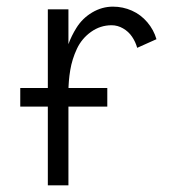

<svg xmlns="http://www.w3.org/2000/svg" viewBox="-20 -558 540 578"><path d="M124 0V-530H186V-425Q195 -450 210 -474Q228 -503 257.5 -520.5Q287 -538 320 -538Q350 -538 377 -526Q404 -514 423.5 -491Q443 -468 451 -440L393 -414Q388 -432 377.5 -447.5Q367 -463 350.5 -472.5Q334 -482 316 -482Q282 -482 254 -462Q226 -442 211.5 -411Q197 -380 191.5 -347Q186 -314 186 -281V0ZM41 -237V-293H303V-237Z"/></svg>

Font: Iosevka SS01 Light
Style: Regular
Weight: 300
Monospace: yes
Designer: Belleve Invis
Foundry: Belleve Invis
Version: 2.3.3; ttfautohint (v1.8.3)